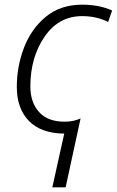

<svg xmlns="http://www.w3.org/2000/svg" viewBox="-20 -562 500 822"><path d="M204 240H261L325 -55Q295 -41 257 -41Q184 -41 147 -82.5Q110 -124 110 -192Q110 -316 170.5 -404.5Q231 -493 332 -493Q393 -493 443 -468L460 -517Q405 -542 332 -542Q239 -542 176.5 -490.5Q114 -439 83 -358.5Q52 -278 52 -190Q52 -97 104 -44Q156 9 255 10Z"/></svg>

Font: Noto Sans UI Light
Style: Italic
Weight: 300
Italic angle: -12°
Designer: Monotype Design Team
Foundry: Monotype Imaging Inc.
Version: Version 1.901